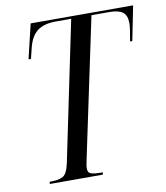

<svg xmlns="http://www.w3.org/2000/svg" viewBox="-81 -782 736 849"><g transform="rotate(-10 287.0 -357.0)"><path d="M74 0 75 -10H85Q117 -10 135.5 -20.5Q154 -31 164 -77L294 -703H225Q172 -703 142.5 -681Q113 -659 100 -608L88 -559H77L114 -714H574L543 -559H533Q538 -587 541 -607Q544 -627 544 -640Q544 -674 525.5 -688.5Q507 -703 466 -703H385L254 -83Q251 -69 249 -58Q247 -47 247 -38Q247 -19 263 -14.5Q279 -10 306 -10H314L312 0Z"/></g></svg>

Font: Noto Serif Display ExtraCondensed
Style: Italic
Weight: 400
Width: 2
Italic angle: -12°
Designer: Monotype Design Team
Foundry: Monotype Imaging Inc.
Version: Version 2.009